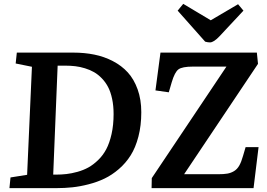

<svg xmlns="http://www.w3.org/2000/svg" viewBox="-20 -972 1377 992"><path d="M897.9 -917 926.8 -952.1 1068.8 -867.2 1210 -950.2 1237.8 -917 1113.8 -784.2Q1084 -752.9 1064.9 -752.9Q1053.7 -752.9 1040 -756.8ZM28.8 0 34.2 -55.2 120.1 -68.8 145 -627 61 -644 66.9 -700.2H358.9Q416.5 -700.2 467.3 -689.9Q518.1 -679.7 563.2 -656.2Q608.4 -632.8 640.4 -597.7Q672.4 -562.5 691.2 -510Q710 -457.5 710 -392.1Q710 -323.2 695.1 -266.1Q680.2 -209 655 -169.2Q629.9 -129.4 594.2 -98.6Q558.6 -67.9 520.5 -49.6Q482.4 -31.2 437.7 -19.8Q393.1 -8.3 353.5 -4.2Q314 0 272 0ZM1313 -642.1 931.2 -71.8H1106Q1136.2 -71.8 1154.5 -75Q1172.9 -78.1 1189.2 -87.9Q1205.6 -97.7 1216.3 -116.7Q1227.1 -135.7 1235.8 -167L1249 -211.9H1315.9L1290 0H763.2L764.2 -51.8L1149.9 -627.9H976.1Q921.9 -627.9 902.3 -613.8Q882.8 -599.6 867.2 -546.9L852.1 -495.1L783.2 -504.9L809.1 -700.2H1307.1ZM254.9 -69.8H269Q297.4 -69.8 323.5 -72.8Q349.6 -75.7 380.4 -84.2Q411.1 -92.8 436.8 -106.9Q462.4 -121.1 487.3 -145.3Q512.2 -169.4 529.1 -201.2Q545.9 -232.9 556.4 -279.5Q566.9 -326.2 566.9 -382.8Q566.9 -425.8 559.3 -461.2Q551.8 -496.6 538.6 -522Q525.4 -547.4 506.3 -567.1Q487.3 -586.9 466.1 -599.1Q444.8 -611.3 419.2 -619.1Q393.6 -627 369.1 -629.9Q344.7 -632.8 317.9 -632.8H277.8Z"/></svg>

Font: Literata Book
Style: Bold Italic
Weight: 700
Italic angle: -3°
Designer: Latin by Veronika Burian and Jose Scaglione. Greek by Irene Vlachou. Cyrillic by Vera Evstafieva
Foundry: TypeTogether
Version: Version 1.003;PS 001.003;hotconv 1.0.88;makeotf.lib2.5.64775